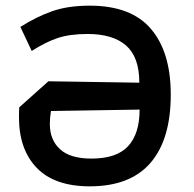

<svg xmlns="http://www.w3.org/2000/svg" viewBox="-20 -648 684 678"><path d="M47 -234Q47 -257 48 -269L151 -361L472 -356Q472 -446 425.5 -487Q379 -528 289 -528Q226 -528 183 -513.5Q140 -499 92 -468L52 -553Q109 -589 164.5 -608.5Q220 -628 297 -628Q443 -628 513 -546Q583 -464 583 -314Q583 -156 511.5 -73Q440 10 297 10Q173 10 110 -55Q47 -120 47 -234ZM473 -261 160 -256Q156 -233 156 -210Q156 -154 192 -121Q228 -88 303 -88Q392 -88 432.5 -132Q473 -176 473 -261Z"/></svg>

Font: Athiti SemiBold
Style: Regular
Weight: 600
Designer: CadsonDemak Team
Foundry: CadsonDemak
Version: Version 1.032